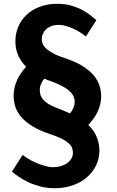

<svg xmlns="http://www.w3.org/2000/svg" viewBox="-20 -740 610 999"><path d="M506.3 -238.3Q506.3 -216.3 501 -195.6Q495.6 -174.8 486.6 -156.2Q477.5 -137.7 465.3 -121.1Q453.1 -104.5 439.5 -89.8Q457 -72.8 468.3 -55.4Q479.5 -38.1 485.8 -20.8Q492.2 -3.4 494.6 12.9Q497.1 29.3 497.1 44.4Q497.1 85.4 479.7 121.1Q462.4 156.7 431.6 183.1Q400.9 209.5 358.2 224.4Q315.4 239.3 264.2 239.3Q223.6 239.3 189 230Q154.3 220.7 126.2 207.3Q98.1 193.8 76.7 179Q55.2 164.1 42 152.8L98.1 65.9Q107.4 74.2 125.7 85.4Q144 96.7 166.3 106.4Q188.5 116.2 212.4 123Q236.3 129.9 257.3 129.9Q278.3 129.9 297.1 124.3Q315.9 118.7 329.6 108.6Q343.3 98.6 351.3 85.2Q359.4 71.8 359.4 55.7Q359.4 42 355 29.8Q350.6 17.6 337.6 5.6Q324.7 -6.3 301.5 -18.1Q278.3 -29.8 240.2 -42.5Q186 -60.5 149.7 -82.8Q113.3 -105 91.3 -130.4Q69.3 -155.8 60.1 -183.8Q50.8 -211.9 50.8 -242.2Q50.8 -264.6 55.9 -285.4Q61 -306.2 69.8 -325.2Q78.6 -344.2 90.6 -361.1Q102.5 -377.9 116.2 -392.6Q99.1 -409.2 88.1 -426.8Q77.1 -444.3 70.8 -461.4Q64.5 -478.5 62.3 -494.9Q60.1 -511.2 60.1 -526.4Q60.1 -565.9 75.2 -601.3Q90.3 -636.7 118.4 -663.1Q146.5 -689.5 187 -704.8Q227.5 -720.2 278.3 -720.2Q318.4 -720.2 350.3 -710.9Q382.3 -701.7 407.2 -688.5Q432.1 -675.3 450.4 -660.6Q468.8 -646 481.4 -635.3L426.8 -549.8Q417 -558.1 401.4 -568.6Q385.7 -579.1 366.7 -588.4Q347.7 -597.7 326.7 -604Q305.7 -610.4 285.2 -610.4Q262.7 -610.4 246.1 -603.8Q229.5 -597.2 218.8 -586.7Q208 -576.2 202.6 -563Q197.3 -549.8 197.3 -537.1Q197.3 -524.9 202.1 -512.5Q207 -500 220.5 -487.3Q233.9 -474.6 257.6 -461.9Q281.2 -449.2 319.3 -437Q374 -418.5 410.2 -396Q446.3 -373.5 467.5 -347.9Q488.8 -322.3 497.6 -294.4Q506.3 -266.6 506.3 -238.3ZM246.6 -316.9Q236.3 -320.3 227.5 -323.7Q218.8 -327.1 210.4 -331.1Q199.7 -317.9 193.4 -302.5Q187 -287.1 187 -270Q187 -255.9 191.4 -243.4Q195.8 -231 205.8 -220Q215.8 -209 232.2 -199Q248.5 -189 272.5 -179.7Q289.6 -172.9 307.6 -165.5Q325.7 -158.2 344.2 -149.9Q355.5 -164.1 362.1 -179Q368.7 -193.8 368.7 -210.4Q368.7 -242.7 339.4 -268.3Q310.1 -293.9 246.6 -316.9Z"/></svg>

Font: Ufes Sans
Style: Bold
Weight: 700
Designer: Ricardo Esteves & Filipe Motta
Foundry: ProDesignUfes - Ricardo Esteves, Filipe Motta (This is a derivative work, based on Roboto family, by Christian Robertson
Version: Version 2.0